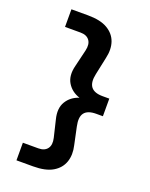

<svg xmlns="http://www.w3.org/2000/svg" viewBox="-153 -826 777 992"><g transform="rotate(20 235.0 -330.0)"><path d="M64 -744.5V-647.7H149.2C171.8 -647.7 188.2 -640.8 198.5 -626.9C208.8 -613 211.1 -593.8 205.3 -569.3L183.1 -476.4C173.4 -438.3 176.1 -406.7 191.3 -381.5C206.5 -356.4 229.2 -339 259.5 -329.3C229.2 -319.7 206.5 -302.2 191.3 -277.1C176.1 -251.9 173.4 -220.3 183.1 -182.2L205.3 -89.3C211.1 -64.8 208.8 -45.6 198.5 -31.7C188.2 -17.8 171.8 -10.9 149.2 -10.9H64V85.9H155C200.8 85.9 236.8 78.2 262.9 62.7C289.1 47.2 306.6 26.2 315.7 -0.2C324.7 -26.8 325.4 -56.4 317.6 -89.3L297.3 -185.1C290.2 -218 292.6 -242.2 304.5 -257.6C316.5 -273.1 337.9 -280.9 368.9 -280.9H405.7V-377.7H368.9C337.9 -377.7 316.5 -385.6 304.5 -401.4C292.6 -417.3 290.2 -441.3 297.3 -473.6L317.6 -569.4C325.4 -603 324.7 -632.8 315.7 -658.9C306.6 -685.1 289.1 -705.9 262.9 -721.3C236.8 -736.8 200.8 -744.5 155 -744.5Z"/></g></svg>

Font: Diatome Semibold
Style: Regular
Weight: 600
Designer: 15.100.17
Foundry: 15.100.17
Version: Version 1.005;Fontself Maker 3.5.8